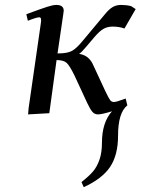

<svg xmlns="http://www.w3.org/2000/svg" viewBox="-20 -464 576 787"><path d="M87.9 -405.8Q151.9 -429.2 174.6 -436.5Q197.3 -443.8 210.9 -443.8Q241.2 -443.8 241.2 -419.9Q241.2 -418.9 238.8 -401.9L215.8 -245.1H219.2Q256.3 -245.1 275.4 -255.6Q294.4 -266.1 320.8 -298.8L410.2 -405.8Q426.8 -426.3 441.9 -435.1Q457 -443.8 476.1 -443.8Q498 -443.8 517.1 -439L536.1 -426.8L490.2 -347.2Q468.3 -355 441.9 -355Q420.9 -355 404.5 -345.9Q388.2 -336.9 366.2 -311L333 -272Q314.5 -249.5 304.2 -243.2Q341.3 -237.8 358.9 -204.1L411.1 -91.8Q425.3 -62 431.2 -54Q437 -45.9 446.8 -45.9Q457.5 -45.9 495.1 -60.1L502 -32.2Q463.9 -2 463.9 91.8Q463.9 171.4 431.4 220Q398.9 268.6 323.2 303.2L314 282.2Q344.7 258.3 361.3 238.8Q377.9 219.2 387.9 190.2Q397.9 161.1 397.9 121.1Q397.9 38.1 439 -7.8Q397 4.9 381.8 4.9Q368.2 4.9 359.1 -5.1Q350.1 -15.1 337.9 -41L286.1 -152.8Q266.1 -194.3 253.4 -206.1Q240.7 -217.8 211.9 -217.8L182.1 0L95.2 4.9L97.2 -20L147.9 -372.1Q150.9 -393.1 141.1 -393.1Q129.9 -393.1 94.2 -378.9Z"/></svg>

Font: Dehuti
Style: Bold-Italic
Weight: 700
Version: Version 1.2